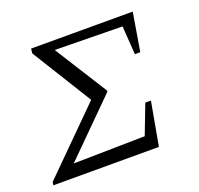

<svg xmlns="http://www.w3.org/2000/svg" viewBox="-100 -628 763 735"><g transform="rotate(-20 282.0 -260.5)"><path d="M-2 0 0 -13 246 -258 95 -502 97 -521H511L485 -365H463L455 -481L180 -485L315 -271V-266L100 -52L391 -57L437 -177H460L428 0Z"/></g></svg>

Font: Piazzolla SC Light
Style: Italic
Weight: 300
Italic angle: -11.3°
Designer: Juan Pablo del Peral
Foundry: Huerta Tipografica
Version: Version 1.330